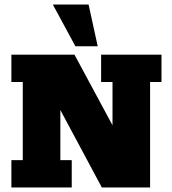

<svg xmlns="http://www.w3.org/2000/svg" viewBox="-20 -823 754 843"><path d="M30 0V-120H80V-463H30V-583H307L474 -273V-463H424V-583H689V-463H639V0H427L245 -340V-120H295V0ZM311 -620 212 -803H369L409 -620Z"/></svg>

Font: Rokkitt SemiBold Black
Style: Regular
Weight: 900
Version: Version 3.103